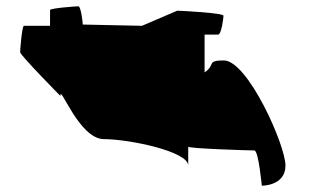

<svg xmlns="http://www.w3.org/2000/svg" viewBox="-20 -598 1028 610"><path d="M44 -432C44 -423 172 -293 172 -293C169 -335 231 -156 310 -156C390 -156 578 -117 578 -72V-132C578 -126 772 -120 788 -120C802 -120 812 -2 812 -8C812 -8 887 -7 887 -72C887 -137 767 -406 691 -406C635 -406 666 -392 630 -368V-488H673C683 -488 690 -539 690 -548C690 -557 553 -564 543 -564L431 -516L243 -520C243 -527 237 -578 229 -578C221 -578 139 -572 139 -566V-516H56C50 -516 44 -440 44 -432Z"/></svg>

Font: Ampere
Style: SCUltExt
Weight: 400
Version: Version 1